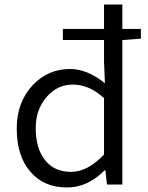

<svg xmlns="http://www.w3.org/2000/svg" viewBox="-20 -816 655 849"><path d="M440 -133V-382Q375 -442 302 -442Q233 -442 186 -387Q138 -332 138 -249Q138 -160 179 -108Q220 -56 294 -56Q368 -56 440 -133ZM258 -688H440V-796H521V-688H603V-645L521 -639V0H453L446 -63H443Q367 13 277 13Q174 13 115 -56Q54 -125 54 -248Q54 -364 125 -440Q193 -511 290 -511Q365 -511 444 -448L440 -542V-639H258Z"/></svg>

Font: Source Han Sans CN Normal
Style: Regular
Weight: 350
Designer: Ryoko NISHIZUKA 西塚涼子 (kana, bopomofo & ideographs); Paul D. Hunt (Latin, Greek & Cyrillic); Sandoll Communications 산돌커뮤니
Foundry: Adobe
Version: Version 2.004;hotconv 1.0.118;makeotfexe 2.5.65603